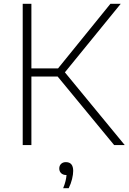

<svg xmlns="http://www.w3.org/2000/svg" viewBox="-20 -760 674 1006"><path d="M99 0V-740H144.5V-401.5H284L558.5 -740H612.5L320 -381L633.5 0H578L282 -359H144.5V0ZM311 226Q319.5 205 323.5 188.2Q327.5 171.5 328.5 157H327Q310.5 157 300.5 147.5Q290.5 138 290.5 123Q290.5 108 300 98.8Q309.5 89.5 325 89.5Q363.5 89.5 363.5 135.5Q363.5 154 357.5 178.5Q351.5 203 340 226Z"/></svg>

Font: Encode Sans SemiExpanded SemiExpanded ExtraLight
Style: Regular
Weight: 200
Width: 6
Designer: Multiple Designers
Foundry: Impallari Type
Version: Version 3.000; ttfautohint (v1.8.3) -l 8 -r 50 -G 200 -x 14 